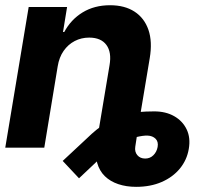

<svg xmlns="http://www.w3.org/2000/svg" viewBox="-22 -573 809 745"><path d="M358.4 -49H509.8L502.9 -3.9Q499.8 15.8 510.8 29Q521.9 42.2 541.4 42.2Q560.1 42.2 573 29.5Q586 16.8 589.6 -2.7Q593.2 -23.3 581.6 -34.7Q570 -46.1 550.4 -46.9Q533.5 -47.5 504.8 -40.6Q476.1 -33.7 443.7 -17.7Q411.3 -1.8 383.2 25.8L284.6 118.8L221.3 51.4L314.5 -35.5Q352.9 -73 386.8 -94.3Q420.6 -115.5 451.9 -125.4Q483.1 -135.4 513.8 -138.1Q544.5 -140.8 576.6 -140.8Q621.2 -140.8 653.9 -122.2Q686.6 -103.6 702.3 -70.9Q718 -38.2 710.5 4.9Q703.3 47.7 676 81Q648.6 114.3 605.4 133.1Q562.1 152 506.2 152Q468.2 152 437 141.5Q405.9 131.1 384.8 110.6Q363.8 90.1 355.1 59.1Q346.5 28.1 353.1 -12.5ZM201.8 -315.2 149.8 0H-1.6L89.3 -545.9H238.3L222.5 -448.8H227.3Q253 -497 298.6 -524.9Q344.2 -552.7 405.1 -552.7Q461.8 -552.7 500 -527.9Q538.1 -503.1 554 -457.2Q569.8 -411.2 559 -347.3L501 0H349.6L403.1 -320.3Q411.7 -370.2 390.9 -398.6Q370 -427 324 -427.1Q293.5 -427.1 267.9 -413.8Q242.3 -400.5 224.9 -375.6Q207.5 -350.8 201.8 -315.2Z"/></svg>

Font: Inter Tight
Style: Italic
Weight: 400
Italic angle: -9.39999°
Designer: Rasmus Andersson
Foundry: rsms
Version: Version 3.002